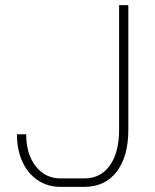

<svg xmlns="http://www.w3.org/2000/svg" viewBox="-20 -720 604 748"><path d="M46 -197H82Q82 -120 119 -72.5Q156 -25 216 -25H309Q372 -25 408 -75.5Q444 -126 444 -215V-700H480V-215Q480 -110 434.5 -51Q389 8 309 8H216Q166 8 127.5 -17.5Q89 -43 67.5 -89.5Q46 -136 46 -197Z"/></svg>

Font: Bai Jamjuree ExtraLight
Style: Regular
Weight: 275
Designer: Katatrad Aksorn Co.,Ltd.
Foundry: Cadson Demak Co.,Ltd.
Version: Version 1.000; ttfautohint (v1.6)